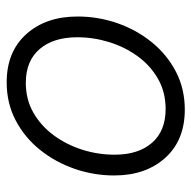

<svg xmlns="http://www.w3.org/2000/svg" viewBox="-19 -547 576 578"><g transform="rotate(-90 269.0 -258.0)"><path d="M228 10.3Q135.7 10.3 82.8 -48.6Q29.8 -107.4 29.8 -202.1Q29.8 -263.7 49.8 -321.5Q69.8 -379.4 106.9 -425.5Q144 -471.7 195.6 -498.8Q247.1 -525.9 310.1 -525.9Q402.3 -525.9 455.3 -466.8Q508.3 -407.7 508.3 -312.5Q508.3 -250.5 488.3 -192.9Q468.3 -135.3 431.2 -89.4Q394 -43.5 342.5 -16.6Q291 10.3 228 10.3ZM230 -47.4Q280.3 -47.4 320.3 -70.1Q360.4 -92.8 388.4 -131.3Q416.5 -169.9 431.2 -217.3Q445.8 -264.6 445.8 -313.5Q445.8 -385.3 410.2 -426.8Q374.5 -468.3 308.6 -468.3Q258.8 -468.3 219 -445.6Q179.2 -422.9 150.9 -384.5Q122.6 -346.2 107.4 -298.6Q92.3 -251 92.3 -200.7Q92.3 -129.9 127.9 -88.6Q163.6 -47.4 230 -47.4Z"/></g></svg>

Font: Inter Display Light
Style: Italic
Weight: 300
Italic angle: -9.39999°
Designer: Rasmus Andersson
Foundry: rsms
Version: Version 4.000;git-a52131595